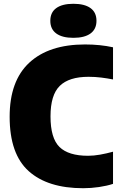

<svg xmlns="http://www.w3.org/2000/svg" viewBox="-20 -985 640 1015"><path d="M420 10Q232.5 10 131.8 -80.2Q31 -170.5 31 -368Q31 -557.5 135 -653.8Q239 -750 429.5 -750Q509.5 -750 577.5 -735V-565Q547 -571 514.8 -575Q482.5 -579 448 -579Q345 -579 296 -531Q247 -483 247 -370Q247 -254.5 294.5 -208Q342 -161.5 445.5 -161.5Q475.5 -161.5 509.2 -167.5Q543 -173.5 577.5 -183V-13Q546 -2.5 503.5 3.8Q461 10 420 10ZM368 -785Q309 -785 277.5 -808Q246 -831 246 -875Q246 -919.5 277.5 -942.2Q309 -965 368 -965Q427 -965 458.5 -942.2Q490 -919.5 490 -875Q490 -831 458.5 -808Q427 -785 368 -785Z"/></svg>

Font: Encode Sans SemiCondensed SemiCondensed Black
Style: Regular
Weight: 900
Width: 4
Designer: Multiple Designers
Foundry: Impallari Type
Version: Version 3.000; ttfautohint (v1.8.3) -l 8 -r 50 -G 200 -x 14 